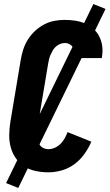

<svg xmlns="http://www.w3.org/2000/svg" viewBox="-20 -841 540 946"><path d="M218 8Q186 8 155.5 1.5Q125 -5 100 -21Q75 -37 58 -61.5Q41 -86 33 -115Q25 -144 25.5 -176Q26 -208 31 -240L82 -545Q86 -570 94 -595.5Q102 -621 116.5 -644.5Q131 -668 151.5 -687.5Q172 -707 196.5 -720Q221 -733 247 -738Q273 -743 299 -743Q326 -743 351.5 -739Q377 -735 400 -725Q423 -715 441 -698.5Q459 -682 470 -659.5Q481 -637 484 -611Q487 -585 482 -559Q482 -558 482 -557Q482 -556 482 -555H345Q345 -556 345 -556Q345 -556 345 -557Q347 -570 346 -583Q345 -596 339.5 -606.5Q334 -617 323 -623Q312 -629 299 -629Q288 -629 276.5 -624.5Q265 -620 255.5 -611.5Q246 -603 240 -592.5Q234 -582 229 -571Q224 -560 221.5 -548.5Q219 -537 217 -526L166 -221Q164 -208 163 -195.5Q162 -183 163 -171Q164 -159 167 -147Q170 -135 177 -125.5Q184 -116 195 -111Q206 -106 218 -106Q234 -106 250 -113Q266 -120 278.5 -132.5Q291 -145 299 -160Q307 -175 313 -190L430 -143Q417 -112 396 -82.5Q375 -53 346.5 -32Q318 -11 284.5 -1.5Q251 8 218 8ZM70 85 10 61 440 -821 500 -797Z"/></svg>

Font: Iosevka SS04 Heavy
Style: Italic
Weight: 900
Italic angle: -9°
Monospace: yes
Designer: Belleve Invis
Foundry: Belleve Invis
Version: Version 19.0.0; ttfautohint (v1.8.4)